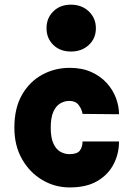

<svg xmlns="http://www.w3.org/2000/svg" viewBox="-20 -806 584 842"><path d="M285.5 16Q221 16 165.8 -16.5Q110.5 -49 76.8 -108Q43 -167 43 -246Q43 -332.5 76.8 -390.8Q110.5 -449 165.8 -478.8Q221 -508.5 285.5 -508.5Q340 -508.5 380.8 -490Q421.5 -471.5 448.5 -441.5Q475.5 -411.5 488.8 -375.5Q502 -339.5 502 -305L342 -306.5Q338.5 -328 324.8 -345.8Q311 -363.5 284.5 -363.5Q263.5 -363.5 244.8 -352.8Q226 -342 214.2 -316.5Q202.5 -291 202.5 -246Q202.5 -202 214.2 -176.5Q226 -151 244.8 -140.5Q263.5 -130 284.5 -130Q318.5 -130 330.2 -145.8Q342 -161.5 342 -185.5H502Q502 -132.5 478.5 -86.5Q455 -40.5 407.2 -12.2Q359.5 16 285.5 16ZM184 -682.5Q184 -726.5 213.8 -756Q243.5 -785.5 291 -785.5Q338.5 -785.5 369.5 -756Q400.5 -726.5 400.5 -682Q400.5 -637.5 369.5 -608.8Q338.5 -580 291 -580Q243.5 -580 213.8 -609Q184 -638 184 -682.5Z"/></svg>

Font: Karla ExtraBold
Style: Regular
Weight: 800
Designer: Jonathan Pinhorn
Version: Version 2.001